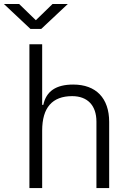

<svg xmlns="http://www.w3.org/2000/svg" viewBox="-60 -958 666 978"><path d="M431.2 0H496.1V-336.9C496.1 -458 429.2 -527.3 313 -527.3C225.1 -527.3 175.3 -493.2 160.6 -423.8H154.8V-732.4H89.8V0H154.8V-292.5C154.8 -410.2 206.5 -468.3 307.6 -468.3C385.3 -468.3 431.2 -421.4 431.2 -338.4ZM95.2 -810.5H149.9L285.2 -937.5H207.5L122.6 -855L37.6 -937.5H-40Z"/></svg>

Font: Cascadia Mono NF Light
Style: Regular
Weight: 300
Monospace: yes
Designer: Aaron Bell
Foundry: Saja Typeworks
Version: Version 2404.023